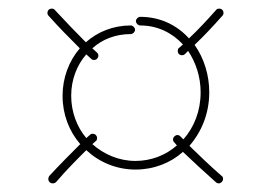

<svg xmlns="http://www.w3.org/2000/svg" viewBox="-20 -370 628 445"><path d="M102 55C105 55 108 54 110 52C133 25 156 2 180 -22C210 6 250 23 294 23C336 23 375 8 404 -18C430 7 451 26 480 52C482 54 484 55 487 55C492 55 497 50 497 45C497 42 496 39 494 38C464 12 444 -8 419 -32C447 -64 465 -107 465 -156C465 -196 453 -235 431 -266C454 -288 470 -305 495 -333C497 -335 498 -337 498 -340C498 -346 494 -350 488 -350C485 -350 482 -349 481 -347C456 -319 440 -302 418 -281C390 -312 351 -331 305 -331C300 -331 295 -326 295 -321C295 -316 300 -311 305 -311C345 -311 379 -294 404 -267L395 -259C393 -258 392 -255 392 -252C392 -246 396 -242 402 -242C405 -242 407 -243 409 -245L416 -252C434 -225 445 -192 445 -156C445 -113 430 -75 405 -47L398 -54C396 -56 394 -57 391 -57C386 -57 381 -52 381 -47C381 -44 382 -42 384 -40L390 -33C364 -10 330 3 294 3C256 3 221 -12 194 -36L202 -43C204 -44 205 -47 205 -50C205 -56 200 -60 195 -60C192 -60 190 -59 188 -57L180 -50C158 -76 145 -111 145 -148C145 -185 158 -219 180 -244L191 -234C193 -232 195 -231 198 -231C204 -231 208 -236 208 -241C208 -244 207 -246 205 -248L194 -258C217 -279 248 -291 283 -291C288 -291 293 -296 293 -301C293 -306 288 -311 283 -311C242 -311 206 -296 179 -272C154 -297 133 -319 107 -347C106 -349 103 -350 100 -350C94 -350 90 -346 90 -340C90 -337 91 -335 93 -333C118 -305 140 -283 165 -258C140 -229 125 -190 125 -148C125 -105 140 -66 166 -36C142 -12 119 11 94 38C93 40 92 42 92 45C92 50 96 55 102 55Z"/></svg>

Font: Mistral SingleLine Outline
Style: Regular
Weight: 300
Designer: François Chastanet, Élisa Garzelli, Anais Alves, Morgane Autin
Foundry: institut supérieur des arts et du design Toulouse / isdaT
Version: Version 1.000;Glyphs 3.3 (3337)